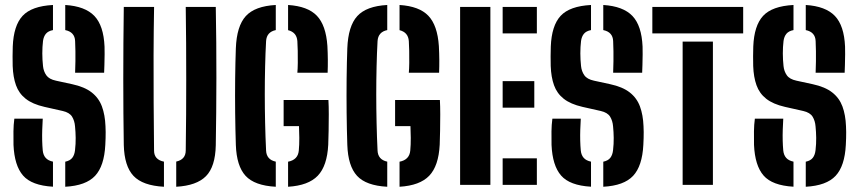

<svg xmlns="http://www.w3.org/2000/svg" viewBox="-20 -723 3360 751"><path d="M235.2 7.5V-90.5Q254.1 -94.5 262.8 -105.8Q271.5 -117.1 273.5 -136Q276.3 -160.4 276 -183.7Q275.7 -206.9 273.5 -228.6Q271.8 -250.5 261.9 -266.7Q251.9 -282.8 225.3 -288.9L153.8 -305Q107.2 -315.6 80.5 -336.7Q53.9 -357.7 42.5 -389.7Q31.1 -421.6 29.6 -464.8Q29.1 -484.8 29.2 -503.3Q29.4 -521.8 29.9 -540.9Q33.1 -622.9 68.4 -661Q103.7 -699.1 187.2 -703.5V-605.3Q168.6 -601.8 159.5 -590.9Q150.5 -580 148.2 -562.4Q145.5 -539.3 145.5 -514.2Q145.6 -489.1 148.2 -464.8Q150.3 -443.9 161.2 -428.5Q172 -413.1 199 -407.4L261.8 -393.8Q310.7 -383.3 338.6 -361.5Q366.5 -339.7 378.7 -306.6Q390.9 -273.4 392.6 -229.4Q393.3 -218.1 393.3 -206.4Q393.4 -194.8 393 -182.3Q392.5 -169.9 391.9 -156.3Q387.7 -73.5 351.9 -35.2Q316.1 3.1 235.2 7.5ZM187.2 7.3Q104 2.6 70.2 -36.4Q36.3 -75.3 32.8 -156.3Q32.2 -184 32.6 -209.5Q32.9 -235 36.1 -258.9H147.2Q145.8 -236.9 145.2 -215.3Q144.5 -193.8 145 -173.3Q145.5 -152.8 147.2 -134.4Q149 -116.5 158.6 -105.6Q168.2 -94.7 187.2 -90.7ZM273.8 -438.5Q274.8 -463.1 275 -483.4Q275.3 -503.7 275 -522.8Q274.8 -541.9 273.8 -562.4Q273.1 -580 263.5 -590.7Q253.9 -601.5 235.2 -605.3V-703.5Q312.7 -698.7 349.1 -660.7Q385.4 -622.7 388.9 -540.6Q389.4 -531.2 389.2 -510.5Q389 -489.8 388.4 -469Q387.8 -448.3 387.3 -438.5Z M621.3 7.5Q537.9 3.1 502.1 -35.1Q466.3 -73.2 464.2 -155.9Q463.2 -215 462.7 -280.1Q462.2 -345.1 462.2 -414.2Q462.2 -483.4 462.7 -554.4Q463.2 -625.3 464.2 -696H582.7Q581 -600.8 580.7 -507.2Q580.3 -413.6 581 -320.5Q581.6 -227.4 582.6 -133.9Q582.6 -116.1 592.3 -105.3Q602 -94.5 621.3 -90.7ZM669.3 7.5V-91Q687.7 -95 697.1 -105.9Q706.5 -116.8 706.5 -134.7Q707.5 -205.8 708 -275.2Q708.4 -344.6 708.4 -413.9Q708.4 -483.2 708 -553.3Q707.5 -623.5 706.5 -696H824Q825.4 -626.7 825.9 -556.9Q826.4 -487 826.4 -418.2Q826.4 -349.3 825.7 -283.1Q825 -216.9 824 -155Q822.3 -71.1 785.7 -34Q749.1 3.1 669.3 7.5Z M1058.7 7.5Q975.8 3.1 940.5 -35.3Q905.3 -73.6 902.5 -156.3Q900.6 -214.7 899.8 -282.3Q899.1 -350 899.8 -415.6Q900.6 -481.2 902.5 -534.2Q905.8 -620.9 941.4 -660Q977 -699.1 1058.7 -703.5V-605.3Q1023.1 -598 1020.8 -562.4Q1018.2 -515.7 1017 -462.8Q1015.7 -410 1015.7 -354.2Q1015.7 -298.5 1017 -242.6Q1018.2 -186.8 1020.8 -133.7Q1021.6 -116.5 1030.9 -105.6Q1040.2 -94.7 1058.7 -90.7ZM1106.8 7.5V-90.5Q1145.3 -97.9 1148.7 -133.7Q1150.9 -156.4 1150.7 -183.8Q1150.5 -211.2 1149.5 -229.7H1089.4V-331.8H1264.6Q1266 -307.8 1266 -275.7Q1266 -243.6 1265.4 -211.8Q1264.8 -180 1263.9 -157Q1259.7 -74 1222.9 -35.6Q1186.2 2.7 1106.8 7.5ZM1143.1 -438.5Q1144.5 -453.2 1144.8 -476.7Q1145 -500.3 1144.6 -524Q1144.1 -547.6 1143.1 -562.4Q1140.5 -596.6 1106.8 -605V-703.5Q1183.8 -698.7 1219.5 -661.3Q1255.2 -623.9 1260.6 -543.1Q1262.1 -515.5 1262.3 -489.2Q1262.5 -462.8 1261.5 -438.5Z M1494.7 7.5Q1411.8 3.1 1376.5 -35.3Q1341.3 -73.6 1338.5 -156.3Q1336.6 -214.7 1335.8 -282.3Q1335.1 -350 1335.8 -415.6Q1336.6 -481.2 1338.5 -534.2Q1341.8 -620.9 1377.4 -660Q1413 -699.1 1494.7 -703.5V-605.3Q1459.1 -598 1456.8 -562.4Q1454.2 -515.7 1453 -462.8Q1451.7 -410 1451.7 -354.2Q1451.7 -298.5 1453 -242.6Q1454.2 -186.8 1456.8 -133.7Q1457.6 -116.5 1466.9 -105.6Q1476.2 -94.7 1494.7 -90.7ZM1542.8 7.5V-90.5Q1581.3 -97.9 1584.7 -133.7Q1586.9 -156.4 1586.7 -183.8Q1586.5 -211.2 1585.5 -229.7H1525.4V-331.8H1700.6Q1702 -307.8 1702 -275.7Q1702 -243.6 1701.4 -211.8Q1700.8 -180 1699.9 -157Q1695.7 -74 1658.9 -35.6Q1622.2 2.7 1542.8 7.5ZM1579.1 -438.5Q1580.5 -453.2 1580.8 -476.7Q1581 -500.3 1580.6 -524Q1580.1 -547.6 1579.1 -562.4Q1576.5 -596.6 1542.8 -605V-703.5Q1619.8 -698.7 1655.5 -661.3Q1691.2 -623.9 1696.6 -543.1Q1698.1 -515.5 1698.3 -489.2Q1698.5 -462.8 1697.5 -438.5Z M1779.7 0V-696H1898.1V0ZM1946.1 0V-103.7H2079.9V0ZM1946.1 -301.9V-405.6H2069.9V-301.9ZM1946.1 -592.4V-696H2079.9V-592.4Z M2339.7 7.5V-90.5Q2358.6 -94.5 2367.3 -105.8Q2376 -117.1 2378 -136Q2380.8 -160.4 2380.5 -183.7Q2380.2 -206.9 2378 -228.6Q2376.3 -250.5 2366.4 -266.7Q2356.4 -282.8 2329.8 -288.9L2258.3 -305Q2211.7 -315.6 2185 -336.7Q2158.4 -357.7 2147 -389.7Q2135.6 -421.6 2134.1 -464.8Q2133.6 -484.8 2133.7 -503.3Q2133.9 -521.8 2134.4 -540.9Q2137.6 -622.9 2172.9 -661Q2208.2 -699.1 2291.7 -703.5V-605.3Q2273.1 -601.8 2264 -590.9Q2255 -580 2252.7 -562.4Q2250 -539.3 2250 -514.2Q2250.1 -489.1 2252.7 -464.8Q2254.8 -443.9 2265.7 -428.5Q2276.5 -413.1 2303.5 -407.4L2366.3 -393.8Q2415.2 -383.3 2443.1 -361.5Q2471 -339.7 2483.2 -306.6Q2495.4 -273.4 2497.1 -229.4Q2497.8 -218.1 2497.8 -206.4Q2497.9 -194.8 2497.5 -182.3Q2497 -169.9 2496.4 -156.3Q2492.2 -73.5 2456.4 -35.2Q2420.6 3.1 2339.7 7.5ZM2291.7 7.3Q2208.5 2.6 2174.7 -36.4Q2140.8 -75.3 2137.3 -156.3Q2136.7 -184 2137.1 -209.5Q2137.4 -235 2140.6 -258.9H2251.7Q2250.3 -236.9 2249.7 -215.3Q2249 -193.8 2249.5 -173.3Q2250 -152.8 2251.7 -134.4Q2253.5 -116.5 2263.1 -105.6Q2272.7 -94.7 2291.7 -90.7ZM2378.3 -438.5Q2379.3 -463.1 2379.5 -483.4Q2379.8 -503.7 2379.5 -522.8Q2379.3 -541.9 2378.3 -562.4Q2377.6 -580 2368 -590.7Q2358.4 -601.5 2339.7 -605.3V-703.5Q2417.2 -698.7 2453.6 -660.7Q2489.9 -622.7 2493.4 -540.6Q2493.9 -531.2 2493.7 -510.5Q2493.5 -489.8 2492.9 -469Q2492.3 -448.3 2491.8 -438.5Z M2650.1 0V-560.3H2768.5V0ZM2531.6 -592.4V-696H2886.9V-592.4Z M3131.7 7.5V-90.5Q3150.6 -94.5 3159.3 -105.8Q3168 -117.1 3170 -136Q3172.8 -160.4 3172.5 -183.7Q3172.2 -206.9 3170 -228.6Q3168.3 -250.5 3158.4 -266.7Q3148.4 -282.8 3121.8 -288.9L3050.3 -305Q3003.7 -315.6 2977 -336.7Q2950.4 -357.7 2939 -389.7Q2927.6 -421.6 2926.1 -464.8Q2925.6 -484.8 2925.7 -503.3Q2925.9 -521.8 2926.4 -540.9Q2929.6 -622.9 2964.9 -661Q3000.2 -699.1 3083.7 -703.5V-605.3Q3065.1 -601.8 3056 -590.9Q3047 -580 3044.7 -562.4Q3042 -539.3 3042 -514.2Q3042.1 -489.1 3044.7 -464.8Q3046.8 -443.9 3057.7 -428.5Q3068.5 -413.1 3095.5 -407.4L3158.3 -393.8Q3207.2 -383.3 3235.1 -361.5Q3263 -339.7 3275.2 -306.6Q3287.4 -273.4 3289.1 -229.4Q3289.8 -218.1 3289.8 -206.4Q3289.9 -194.8 3289.5 -182.3Q3289 -169.9 3288.4 -156.3Q3284.2 -73.5 3248.4 -35.2Q3212.6 3.1 3131.7 7.5ZM3083.7 7.3Q3000.5 2.6 2966.7 -36.4Q2932.8 -75.3 2929.3 -156.3Q2928.7 -184 2929.1 -209.5Q2929.4 -235 2932.6 -258.9H3043.7Q3042.3 -236.9 3041.7 -215.3Q3041 -193.8 3041.5 -173.3Q3042 -152.8 3043.7 -134.4Q3045.5 -116.5 3055.1 -105.6Q3064.7 -94.7 3083.7 -90.7ZM3170.3 -438.5Q3171.3 -463.1 3171.5 -483.4Q3171.8 -503.7 3171.5 -522.8Q3171.3 -541.9 3170.3 -562.4Q3169.6 -580 3160 -590.7Q3150.4 -601.5 3131.7 -605.3V-703.5Q3209.2 -698.7 3245.6 -660.7Q3281.9 -622.7 3285.4 -540.6Q3285.9 -531.2 3285.7 -510.5Q3285.5 -489.8 3284.9 -469Q3284.3 -448.3 3283.8 -438.5Z"/></svg>

Font: Big Shoulders Stencil Display SC Thin
Style: Regular
Weight: 100
Designer: Patric King
Foundry: XO Type Co
Version: Version 2.001